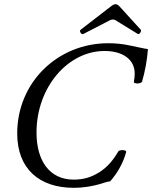

<svg xmlns="http://www.w3.org/2000/svg" viewBox="-20 -882 725 915"><path d="M377 -720 501 -784C507 -788 514 -789 518 -789C523 -789 528 -788 533 -784L637 -720C644 -716 656 -734 651 -740L550 -851C544 -858 537 -862 531 -862C524 -862 517 -858 509 -852L364 -740C356 -734 368 -715 377 -720ZM331 13C383 13 424 4 453 -4C470 -10 495 -17 505 -18C538 -55 567 -104 581 -157C585 -169 550 -169 544 -161C521 -121 493 -86 453 -61C416 -38 380 -26 331 -26C216 -26 154 -116 154 -250C154 -467 304 -639 478 -639C565 -639 622 -599 622 -531C622 -521 621 -509 618 -492C616 -482 652 -481 657 -493C671 -541 681 -594 685 -648C663 -651 635 -658 600 -665C564 -673 529 -676 496 -676C254 -676 62 -489 62 -246C62 -77 168 13 331 13Z"/></svg>

Font: Junicode Two Beta SemiCondensed Medium
Style: Italic
Weight: 500
Width: 4
Italic angle: -10°
Version: Version 1.063